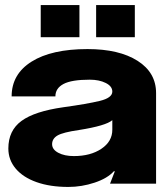

<svg xmlns="http://www.w3.org/2000/svg" viewBox="-20 -726 660 759"><path d="M13 -139Q13 -210 65 -248Q117 -286 230 -302Q324 -315 374 -327Q424 -339 424 -364Q424 -385 398 -398Q372 -411 335 -411Q263 -411 231 -394Q199 -377 199 -345H26Q26 -433 105 -482.5Q184 -532 326 -532Q451 -532 524 -485.5Q597 -439 597 -358V0H415L434 -49H430Q405 -21 354 -4Q303 13 250 13Q178 13 124.5 -6Q71 -25 42 -59.5Q13 -94 13 -139ZM272 -109Q338 -109 381 -138Q424 -167 424 -213V-251Q399 -229 292 -212Q229 -203 207.5 -190.5Q186 -178 186 -156Q186 -135 210.5 -122Q235 -109 272 -109ZM294 -706V-579H141V-706ZM360 -706H513V-579H360Z"/></svg>

Font: Non Bureau Extended
Style: Bold
Weight: 700
Width: 7
Designer: Jona Saucedo
Foundry: Non Foundry
Version: Version 1.000; ttfautohint (v1.8.4)